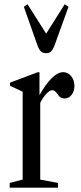

<svg xmlns="http://www.w3.org/2000/svg" viewBox="-20 -870 377 890"><path d="M25 0V-22L85 -37.5V-445L26.5 -472.5V-487L154.5 -535H163V-429Q191.5 -480 219.8 -507.8Q248 -535.5 273 -535.5Q295 -535.5 310 -516.8Q325 -498 325 -471.5Q325 -447 311.8 -430.2Q298.5 -413.5 279 -413.5Q259 -413.5 248 -432Q240 -443.5 234.2 -447.8Q228.5 -452 221.5 -452Q211 -452 195.8 -436.2Q180.5 -420.5 166.5 -393.5V-37.5L249 -22V0ZM194 -623.5Q178.5 -623.5 170.2 -631.2Q162 -639 155.5 -654.5L90.5 -838.5L107.5 -850.5L194 -714L280 -850.5L297.5 -838.5L231 -654.5Q224.5 -639 216.2 -631.2Q208 -623.5 194 -623.5Z"/></svg>

Font: Libre Caslon Condensed
Style: Regular
Weight: 400
Designer: Pablo Impallari, Rodrigo Fuenzalida, Katja Schimmel, Ertekin Erdin
Foundry: Pablo Impallari, Rodrigo Fuenzalida
Version: Version 2.000; ttfautohint (v1.8.4.7-5d5b);gftools[0.9.33]